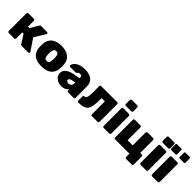

<svg xmlns="http://www.w3.org/2000/svg" viewBox="270 -2118 3594 3594"><g transform="rotate(45 2067.0 -320.5)"><path d="M78 0Q67 0 59.5 -7.5Q52 -15 52 -26V-494Q52 -505 59.5 -512.5Q67 -520 78 -520H223Q234 -520 241.5 -512.5Q249 -505 249 -494V-340H287L385 -503Q387 -508 394 -514Q401 -520 413 -520H573Q583 -520 589.5 -513.5Q596 -507 596 -498Q596 -494 594.5 -490Q593 -486 591 -483L459 -267L615 -35Q619 -29 619 -22Q619 -13 612.5 -6.5Q606 0 596 0H421Q409 0 402.5 -4.5Q396 -9 391 -16L284 -186H249V-26Q249 -15 241.5 -7.5Q234 0 223 0Z M949 10Q861 10 800.5 -16Q740 -42 708 -92.5Q676 -143 672 -214Q671 -235 671 -260Q671 -285 672 -306Q676 -378 710 -428Q744 -478 804.5 -504Q865 -530 949 -530Q1033 -530 1093.5 -504Q1154 -478 1188 -428Q1222 -378 1226 -306Q1228 -285 1228 -260Q1228 -235 1226 -214Q1222 -143 1190 -92.5Q1158 -42 1097.5 -16Q1037 10 949 10ZM949 -131Q986 -131 1000 -153Q1014 -175 1016 -219Q1017 -234 1017 -260Q1017 -286 1016 -301Q1014 -344 1000 -366.5Q986 -389 949 -389Q913 -389 899 -366.5Q885 -344 882 -301Q881 -286 881 -260Q881 -234 882 -219Q885 -175 899 -153Q913 -131 949 -131Z M1475 10Q1420 10 1376.5 -11Q1333 -32 1308.5 -67.5Q1284 -103 1284 -147Q1284 -219 1342.5 -260.5Q1401 -302 1499 -318L1615 -336V-343Q1615 -374 1605 -389.5Q1595 -405 1565 -405Q1544 -405 1531 -397Q1518 -389 1507 -374Q1497 -363 1481 -363H1340Q1330 -363 1323.5 -369Q1317 -375 1318 -385Q1319 -403 1333 -427.5Q1347 -452 1376.5 -475.5Q1406 -499 1453 -514.5Q1500 -530 1566 -530Q1633 -530 1681 -515Q1729 -500 1760 -473Q1791 -446 1806 -407.5Q1821 -369 1821 -322V-26Q1821 -15 1813.5 -7.5Q1806 0 1795 0H1650Q1639 0 1631 -7.5Q1623 -15 1623 -26V-58Q1610 -38 1588.5 -23Q1567 -8 1538.5 1Q1510 10 1475 10ZM1533 -121Q1558 -121 1577 -131.5Q1596 -142 1606.5 -164Q1617 -186 1617 -219V-226L1545 -212Q1508 -205 1493 -192Q1478 -179 1478 -162Q1478 -150 1485 -141Q1492 -132 1504.5 -126.5Q1517 -121 1533 -121Z M1919 0Q1908 0 1900.5 -7.5Q1893 -15 1893 -26V-136Q1893 -158 1919 -162Q1947 -166 1959.5 -187.5Q1972 -209 1975.5 -249.5Q1979 -290 1979 -347V-494Q1979 -505 1986.5 -512.5Q1994 -520 2005 -520H2429Q2440 -520 2447.5 -512.5Q2455 -505 2455 -494V-26Q2455 -15 2447.5 -7.5Q2440 0 2429 0H2281Q2270 0 2262.5 -7.5Q2255 -15 2255 -26V-367H2169V-326Q2169 -231 2159 -167.5Q2149 -104 2121.5 -67.5Q2094 -31 2045 -15.5Q1996 0 1919 0Z M2591 0Q2580 0 2572.5 -7.5Q2565 -15 2565 -26V-494Q2565 -505 2572.5 -512.5Q2580 -520 2591 -520H2739Q2750 -520 2758 -512.5Q2766 -505 2766 -494V-26Q2766 -15 2758 -7.5Q2750 0 2739 0ZM2593 -585Q2582 -585 2574.5 -592.5Q2567 -600 2567 -611V-716Q2567 -727 2574.5 -735Q2582 -743 2593 -743H2737Q2748 -743 2756 -735Q2764 -727 2764 -716V-611Q2764 -600 2756 -592.5Q2748 -585 2737 -585Z M3299 114Q3288 114 3280 106Q3272 98 3272 88V0H2895Q2884 0 2876.5 -7.5Q2869 -15 2869 -26V-494Q2869 -505 2876.5 -512.5Q2884 -520 2895 -520H3043Q3054 -520 3062 -512.5Q3070 -505 3070 -494V-153H3206V-494Q3206 -505 3213.5 -512.5Q3221 -520 3232 -520H3380Q3391 -520 3398.5 -512.5Q3406 -505 3406 -494V-153H3447Q3458 -153 3465.5 -145.5Q3473 -138 3473 -127V88Q3473 98 3465.5 106Q3458 114 3447 114Z M3568 0Q3557 0 3549.5 -7.5Q3542 -15 3542 -26V-494Q3542 -505 3549.5 -512.5Q3557 -520 3568 -520H3716Q3727 -520 3735 -512.5Q3743 -505 3743 -494V-26Q3743 -15 3735 -7.5Q3727 0 3716 0ZM3570 -585Q3559 -585 3551.5 -592.5Q3544 -600 3544 -611V-716Q3544 -727 3551.5 -735Q3559 -743 3570 -743H3714Q3725 -743 3733 -735Q3741 -727 3741 -716V-611Q3741 -600 3733 -592.5Q3725 -585 3714 -585Z M3872 0Q3861 0 3853.5 -7.5Q3846 -15 3846 -26V-494Q3846 -505 3853.5 -512.5Q3861 -520 3872 -520H4020Q4031 -520 4039 -512.5Q4047 -505 4047 -494V-26Q4047 -15 4039 -7.5Q4031 0 4020 0ZM4003 -601Q3993 -601 3987 -607Q3981 -613 3981 -624V-732Q3981 -742 3987 -748.5Q3993 -755 4003 -755H4111Q4121 -755 4127.5 -748.5Q4134 -742 4134 -732V-624Q4134 -613 4127.5 -607Q4121 -601 4111 -601ZM3781 -601Q3770 -601 3764 -607Q3758 -613 3758 -624V-732Q3758 -742 3764 -748.5Q3770 -755 3781 -755H3888Q3898 -755 3904.5 -748.5Q3911 -742 3911 -732V-624Q3911 -613 3904.5 -607Q3898 -601 3888 -601Z"/></g></svg>

Font: Rubik Light ExtraBold
Style: Regular
Weight: 800
Version: Version 2.104